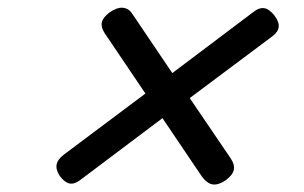

<svg xmlns="http://www.w3.org/2000/svg" viewBox="-20 -691 803 507"><path d="M576 -215Q557 -202 542 -204Q527 -206 513 -225L409 -379L191 -215Q176 -204 163.5 -206.5Q151 -209 138 -226Q127 -243 129.5 -256.5Q132 -270 149 -283L364 -444L256 -604Q246 -620 249 -632.5Q252 -645 269 -658Q289 -672 304.5 -670.5Q320 -669 329 -655L435 -498L650 -660Q664 -671 677 -669.5Q690 -668 704 -651Q717 -634 716 -620.5Q715 -607 699 -595L481 -432L589 -273Q600 -257 597.5 -243Q595 -229 576 -215Z"/></svg>

Font: Playwrite NO
Style: Regular
Weight: 400
Designer: Veronika Burian, José Scaglione
Foundry: TypeTogether
Version: Version 1.002